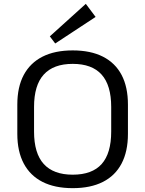

<svg xmlns="http://www.w3.org/2000/svg" viewBox="-20 -970 755 998"><path d="M358 8Q265 8 201 -24.5Q137 -57 103.5 -120Q70 -183 70 -274V-426Q70 -518 103.5 -580.5Q137 -643 201 -675.5Q265 -708 358 -708Q451 -708 515 -675.5Q579 -643 612 -580.5Q645 -518 645 -426V-274Q645 -183 612 -120Q579 -57 515 -24.5Q451 8 358 8ZM358 -62Q459 -62 508.5 -117.5Q558 -173 558 -286V-414Q558 -527 508 -582.5Q458 -638 358 -638Q258 -638 207.5 -582.5Q157 -527 157 -414V-286Q157 -173 207.5 -117.5Q258 -62 358 -62ZM477 -882 267 -744 239 -781 426 -950Z"/></svg>

Font: Pathway Extreme
Style: Regular
Weight: 400
Designer: Eduardo Rodriguez Tunni
Foundry: Eduardo Rodriguez Tunni
Version: Version 1.001;gftools[0.9.26]